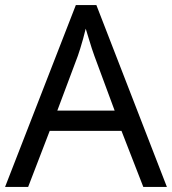

<svg xmlns="http://www.w3.org/2000/svg" viewBox="-20 -737 679 757"><path d="M545 0 459 -221H176L91 0H0L279 -717H360L638 0ZM352 -517Q349 -525 342 -546Q335 -567 328.5 -589.5Q322 -612 318 -624Q313 -604 307.5 -583.5Q302 -563 296.5 -546Q291 -529 287 -517L206 -301H432Z"/></svg>

Font: Noto Sans Armenian
Style: Regular
Weight: 400
Designer: Monotype Design Team
Foundry: Monotype Imaging Inc.
Version: Version 2.007